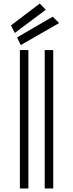

<svg xmlns="http://www.w3.org/2000/svg" viewBox="-20 -1062 412 1082"><path d="M42 -919 204 -1042 238 -1007 63 -876ZM76 -851 277 -968 313 -932 97 -808ZM232 -780H280V0H232ZM92 -780H140V0H92Z"/></svg>

Font: Train One
Style: Regular
Weight: 400
Designer: Fontworks Inc.
Foundry: Fontworks Inc.
Version: Version 1.100